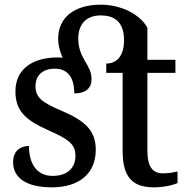

<svg xmlns="http://www.w3.org/2000/svg" viewBox="-20 -792 800 822"><path d="M202 10C318 10 390 -48 390 -151C390 -234 342 -275 250 -315C162 -352 132 -373 132 -423C132 -468 161 -498 215 -498C270 -498 298 -460 298 -392C347 -392 372 -415 372 -453C372 -516 315 -541 315 -627C315 -692 353 -726 411 -726C459 -726 511 -708 511 -620C511 -552 480 -520 435 -520V-480H505V-146C505 -30 550 10 639 10C682 10 722 0 740 -8V-58C720 -53 701 -50 677 -50C633 -50 611 -79 611 -147V-480H731V-536H611V-673C580 -731 498 -772 412 -772C298 -772 229 -717 229 -626C229 -597 237 -570 248 -545C241 -546 234 -546 226 -546C118 -546 46 -495 46 -401C46 -314 93 -276 192 -232C278 -194 303 -172 303 -125C303 -74 270 -39 205 -39C136 -39 104 -93 104 -167C76 -167 36 -153 36 -98C36 -29 95 10 202 10Z"/></svg>

Font: Noto Serif SemiCondensed Medium
Style: Regular
Weight: 500
Width: 4
Designer: Monotype Design Team
Foundry: Monotype Imaging Inc.
Version: Version 2.014